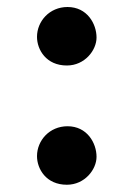

<svg xmlns="http://www.w3.org/2000/svg" viewBox="-20 -505 374 537"><path d="M83.5 -68.4C83.5 -32.7 108.9 11.7 167 11.7C217.3 11.7 250 -31.2 250 -66.4C250 -105 223.6 -151.9 168.9 -151.9C118.2 -151.9 83.5 -111.8 83.5 -68.4ZM83.5 -401.9C83.5 -366.2 108.9 -321.8 167 -321.8C217.3 -321.8 250 -364.7 250 -399.9C250 -438.5 223.6 -485.4 168.9 -485.4C118.2 -485.4 83.5 -445.3 83.5 -401.9Z"/></svg>

Font: Stoke
Style: Regular
Weight: 400
Designer: Nicole Fally
Foundry: Nicole Fally
Version: Version 1.002